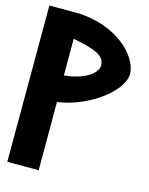

<svg xmlns="http://www.w3.org/2000/svg" viewBox="-123 -904 759 981"><g transform="rotate(15 256.5 -413.5)"><path d="M178 -695C308 -670 345 -649 349 -601C348 -550 271 -510 178 -501ZM13 0H179V-361C337 -382 501 -501 503 -596V-597C498 -696 368 -819 168 -827H14Z"/></g></svg>

Font: Ny Stormning
Style: Sv
Weight: 900
Designer: Robert Jablonski, Mew Too
Foundry: Cannot Into Space Fonts
Version: Version 0.90